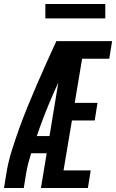

<svg xmlns="http://www.w3.org/2000/svg" viewBox="-36 -941 581 961"><path d="M-16 0 -4 -74Q5 -130 22.5 -186Q40 -242 60 -297.5Q80 -353 102.5 -408Q125 -463 148.5 -517.5Q172 -572 196.5 -626.5Q221 -681 246 -735H290L288 -718L335 -698Q283 -590 234.5 -480.5Q186 -371 148 -260H212L198 -174H120Q112 -149 105.5 -124Q99 -99 95 -74L83 0ZM169 0 290 -735H525L511 -647H375L338 -426H452L438 -338H324L282 -88H418L404 0ZM491 -849H191V-921H491Z"/></svg>

Font: Iosevka Curly Semibold
Style: Italic
Weight: 600
Italic angle: -9°
Monospace: yes
Designer: Belleve Invis
Foundry: Belleve Invis
Version: Version 22.1.2; ttfautohint (v1.8.4)